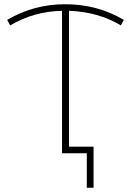

<svg xmlns="http://www.w3.org/2000/svg" viewBox="-20 -724 619 907"><path d="M551 -604Q444 -668 306 -673V0H273V-673Q139 -670 28 -604L14 -630Q139 -704 288 -704Q440 -704 565 -630ZM422 -31V163H390V0H273V-31Z"/></svg>

Font: Montserrat Alternates ExLight
Style: Regular
Weight: 275
Designer: Julieta Ulanovsky
Foundry: Julieta Ulanovsky
Version: Version 7.200